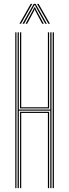

<svg xmlns="http://www.w3.org/2000/svg" viewBox="-20 -966 355 986"><path d="M70.5 0V-800H76.8V-403.5H238.2V-800H244.5V0H238.2V-397.8H76.8V0ZM83 0V-392H232.2V0H226V-386H89V0ZM58.5 0V-800H64.5V0ZM250.5 0V-800H256.8V0ZM82.8 -409.2V-800H89V-415H226V-800H232.2V-409.2ZM79.8 -844 137.8 -946.2H145.8L87.8 -844ZM95.5 -844 153.2 -946.2H162.8L220.5 -844H212.5L165 -929L159.5 -939.5H156.8L151 -929L103.8 -844ZM111.2 -844 150.5 -916.2 156.2 -928.8H159.8L165.5 -916.2L205 -844H196.8L161 -911L159.2 -917H157L155.2 -911L119.5 -844ZM228.5 -844 170.2 -946.2H178.2L236.5 -844Z"/></svg>

Font: Big Shoulders Inline Display Thin ExtraLight
Style: Regular
Weight: 250
Version: Version 2.002